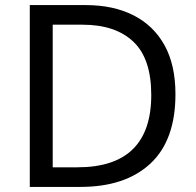

<svg xmlns="http://www.w3.org/2000/svg" viewBox="-20 -734 770 754"><path d="M669 -364Q669 -183 570.5 -91.5Q472 0 296 0H97V-714H317Q425 -714 504 -674Q583 -634 626 -556.5Q669 -479 669 -364ZM574 -361Q574 -504 503.5 -570.5Q433 -637 304 -637H187V-77H284Q574 -77 574 -361Z"/></svg>

Font: Noto Sans Samaritan
Style: Regular
Weight: 400
Designer: Monotype Design Team
Foundry: Monotype Imaging Inc.
Version: Version 2.001; ttfautohint (v1.8.4.7-5d5b)